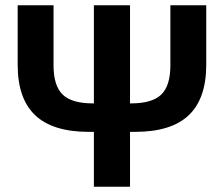

<svg xmlns="http://www.w3.org/2000/svg" viewBox="-20 -708 849 728"><path d="M492 -208H473V0H336V-208H317Q180 -208 113.5 -271Q47 -334 47 -462V-688H183V-460Q183 -383 217.5 -349.5Q252 -316 332 -316H336V-688H473V-316H477Q557 -316 591.5 -349.5Q626 -383 626 -460V-688H762V-462Q762 -334 695.5 -271Q629 -208 492 -208Z"/></svg>

Font: Libra Sans
Style: Bold
Weight: 700
Foundry: Context Ltd
Version: Version 1.000